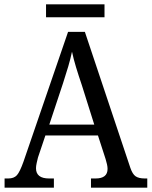

<svg xmlns="http://www.w3.org/2000/svg" viewBox="-20 -860 695 880"><path d="M1 0V-42H18Q44 -42 57.5 -57Q71 -72 88 -120L292 -714H369L577 -92Q587 -62 601.5 -52Q616 -42 644 -42H655V0H397V-42H418Q473 -42 473 -86Q473 -95 470.5 -106.5Q468 -118 464 -131L429 -239H188L154 -138Q151 -126 148 -112.5Q145 -99 145 -89Q145 -42 205 -42H227V0ZM206 -289H412L355 -470Q340 -514 328.5 -552Q317 -590 310 -623Q303 -590 293 -556Q283 -522 269 -479ZM191 -781V-840H459V-781Z"/></svg>

Font: Noto Serif Lao SemCond
Style: Regular
Weight: 400
Width: 4
Designer: Monotype Design Team
Foundry: Monotype Imaging Inc.
Version: Version 2.004; ttfautohint (v1.8.4.7-5d5b)